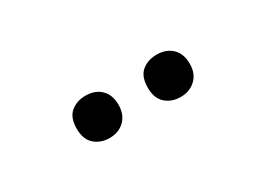

<svg xmlns="http://www.w3.org/2000/svg" viewBox="-16 -908 624 449"><g transform="rotate(-30 296.0 -683.0)"><path d="M143.1 -683.1Q143.1 -713.4 159.4 -726.8Q175.8 -740.2 199.2 -740.2Q225.1 -740.2 240.5 -725.1Q255.9 -710 255.9 -683.1Q255.9 -657.2 240.2 -641.6Q224.6 -626 199.2 -626Q175.8 -626 159.4 -640.1Q143.1 -654.3 143.1 -683.1ZM335 -683.1Q335 -713.4 351.3 -726.8Q367.7 -740.2 391.1 -740.2Q417 -740.2 432.6 -725.1Q448.2 -710 448.2 -683.1Q448.2 -656.7 432.1 -641.4Q416 -626 391.1 -626Q367.7 -626 351.3 -640.1Q335 -654.3 335 -683.1Z"/></g></svg>

Font: f2_52653          
Style: Regular
Weight: 600
Foundry: Ascender Corporation
Version: Version 1.10